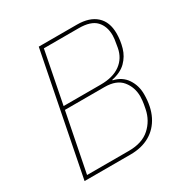

<svg xmlns="http://www.w3.org/2000/svg" viewBox="-161 -830 928 962"><g transform="rotate(-30 303.0 -349.0)"><path d="M55 0 193 -698H414Q486 -698 525 -662.5Q564 -627 564 -561Q564 -520 552.5 -480Q541 -440 511.5 -410.5Q482 -381 429 -370V-367Q479 -356 505 -317Q531 -278 531 -228Q531 -156 505.5 -105Q480 -54 433 -27Q386 0 321 0ZM81 -20H323Q400 -20 444 -59.5Q488 -99 500 -159Q506 -188 507.5 -204Q509 -220 509 -228Q509 -281 477.5 -319.5Q446 -358 377 -358H148ZM152 -378H367Q438 -378 480.5 -409Q523 -440 533 -495Q539 -527 540.5 -540.5Q542 -554 542 -562Q542 -615 512 -646.5Q482 -678 413 -678H211Z"/></g></svg>

Font: IBM Plex Sans Thin
Style: Italic
Weight: 250
Italic angle: -11.31°
Designer: Mike Abbink, Paul van der Laan, Pieter van Rosmalen
Foundry: Bold Monday
Version: Version 3.201